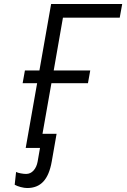

<svg xmlns="http://www.w3.org/2000/svg" viewBox="-20 -745 640 967"><path d="M167 -326H94L105.5 -390H178.5L237.5 -725H595.5L583 -656H297L250.5 -390H434.5L423 -326H239L194 -71H265L240.5 69Q228.5 137 198.2 169.5Q168 202 117 202Q102.5 202 84.5 197.2Q66.5 192.5 54 185.5L61 121Q69.5 125.5 84.8 128.2Q100 131 111.5 131Q133.5 131 149 113.8Q164.5 96.5 169.5 69L191 -54.5L181.5 0H109.5Z"/></svg>

Font: JuliaMono Italic
Style: Regular
Weight: 400
Italic angle: -9°
Monospace: yes
Designer: cormullion
Foundry: corm
Version: Version 0.049; ttfautohint (v1.8.4)